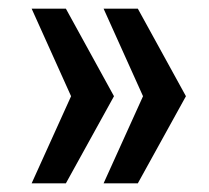

<svg xmlns="http://www.w3.org/2000/svg" viewBox="-20 -530 483 443"><path d="M53 -107 144 -308 53 -510H132L243 -308L132 -107ZM219 -107 310 -308 219 -510H298L409 -308L298 -107Z"/></svg>

Font: Saira Semi Condensed Medium
Style: Regular
Weight: 500
Width: 4
Designer: Hector Gatti with collaboration of the Omnibus-Type team
Foundry: Omnibus-Type
Version: Version 1.001; ttfautohint (v1.8)